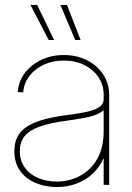

<svg xmlns="http://www.w3.org/2000/svg" viewBox="-20 -755 538 784"><path d="M211.4 8.8Q166.5 8.8 127 -7.3Q87.4 -23.4 63 -56.2Q38.6 -88.9 38.6 -138.2Q38.6 -169.4 49.6 -193.1Q60.5 -216.8 85.2 -234.6Q109.9 -252.4 150.4 -264.6Q190.9 -276.9 250.5 -284.7Q295.4 -290.5 329.6 -297.4Q363.8 -304.2 383.5 -316.7Q403.3 -329.1 403.3 -350.1V-368.2Q403.3 -408.7 381.8 -440.2Q360.4 -471.7 323.7 -489.7Q287.1 -507.8 240.7 -507.8Q195.8 -507.8 159.2 -491Q122.6 -474.1 100.1 -444.6Q77.6 -415 74.7 -377.4L52.7 -379.4Q55.7 -422.9 81.3 -456.8Q106.9 -490.7 148.4 -510.5Q189.9 -530.3 240.7 -530.3Q280.8 -530.3 314.2 -518.1Q347.7 -505.9 372.8 -483.9Q397.9 -461.9 411.9 -432.4Q425.8 -402.8 425.8 -368.2V0H403.3V-107.4H401.9Q386.7 -72.3 358.9 -46.1Q331.1 -20 293.5 -5.6Q255.9 8.8 211.4 8.8ZM211.4 -13.7Q264.2 -13.7 307.6 -37.4Q351.1 -61 377.2 -106.7Q403.3 -152.3 403.3 -218.3V-304.7Q392.6 -295.9 378.9 -289.6Q365.2 -283.2 347.2 -278.6Q329.1 -273.9 305.9 -270.3Q282.7 -266.6 252.4 -262.2Q182.1 -252.9 139.9 -237.3Q97.7 -221.7 79.3 -197.5Q61 -173.3 61 -138.2Q61 -98.6 81.3 -70.6Q101.6 -42.5 136 -28.1Q170.4 -13.7 211.4 -13.7ZM287.1 -591.8 226.6 -734.9H253.4L309.1 -591.8ZM178.7 -591.8 104.5 -734.9H131.8L200.7 -591.8Z"/></svg>

Font: Inter 28pt Thin
Style: Regular
Weight: 250
Designer: Rasmus Andersson
Foundry: rsms
Version: Version 4.001;git-66647c0bb